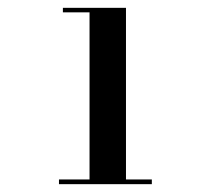

<svg xmlns="http://www.w3.org/2000/svg" viewBox="-20 -926 570 490"><path d="M208.5 -459.5V-894.5H140.5V-906H301.5V-459.5ZM130.5 -456V-468H367.5V-456Z"/></svg>

Font: Bodoni Moda
Style: Bold
Weight: 700
Designer: Owen Earl
Foundry: indestructible type
Version: Version 2.005